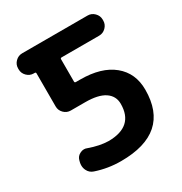

<svg xmlns="http://www.w3.org/2000/svg" viewBox="-173 -883 948 1000"><g transform="rotate(-30 301.0 -383.0)"><path d="M415 -270.5Q415 -317.4 376 -343.8Q336.9 -370.1 258.8 -370.1H171.9Q148.4 -370.1 131.3 -387.2Q114.3 -404.3 114.3 -427.7V-627Q114.3 -633.8 107.4 -633.8H101.6Q78.1 -633.8 61 -650.9Q43.9 -668 43.9 -691.4V-697.3Q43.9 -720.7 61 -737.8Q78.1 -754.9 101.6 -754.9H495.1Q518.6 -754.9 535.6 -737.8Q552.7 -720.7 552.7 -697.3V-691.4Q552.7 -668 535.6 -650.9Q518.6 -633.8 495.1 -633.8H269.5Q261.7 -633.8 261.7 -627V-492.2Q261.7 -485.4 269.5 -485.4H294.9Q421.9 -485.4 492.2 -427.7Q562.5 -370.1 562.5 -270.5Q562.5 -10.7 267.6 -10.7Q189.5 -10.7 117.2 -35.2Q93.8 -43 83 -65.4Q76.2 -79.1 76.2 -94.7Q76.2 -103.5 78.1 -112.3L81.1 -124Q86.9 -145.5 107.4 -155.3Q118.2 -161.1 129.9 -161.1Q139.6 -161.1 148.4 -157.2Q210.9 -134.8 263.7 -133.8Q415 -134.8 415 -270.5Z"/></g></svg>

Font: Gen Jyuu Gothic Bold
Style: Bold
Weight: 700
Designer: [Source Han Sans]
Ryoko NISHIZUKA  (kana & ideographs); Paul D. Hunt (Latin, Greek & Cyrillic); Wenlong ZHANG  (bopomofo
Version: Version 1.002.20150607